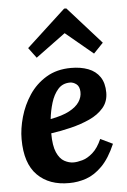

<svg xmlns="http://www.w3.org/2000/svg" viewBox="-55 -824 581 875"><g transform="rotate(-5 235.0 -386.0)"><path d="M280 -511Q324 -511 358 -498Q392 -485 411 -457Q430 -429 430 -385Q430 -344 405.5 -315.5Q381 -287 341.5 -269Q302 -251 255 -239.5Q208 -228 164 -222Q164 -165 177.5 -134.5Q191 -104 212 -92.5Q233 -81 254 -81Q271 -81 294.5 -87.5Q318 -94 342 -115Q366 -136 384 -177L440 -150Q412 -85 377 -50Q342 -15 304 -2Q266 11 227 11Q135 12 81 -42Q27 -96 27 -207Q27 -255 42 -308Q57 -361 87.5 -407Q118 -453 166 -482Q214 -511 280 -511ZM269 -445Q235 -445 214 -421Q193 -397 182 -360.5Q171 -324 167 -287Q221 -297 253 -314Q285 -331 299.5 -353Q314 -375 313 -399Q312 -424 298 -434.5Q284 -445 269 -445ZM390 -567 265 -671H264L128 -571L93 -618L272 -783H282L434 -613Z"/></g></svg>

Font: Lora Italic
Style: Italic
Weight: 400
Italic angle: -3°
Designer: Olga Karpushina, Alexei Vanyashin (Cyrillic)
Foundry: Cyreal
Version: Version 2.210; ttfautohint (v1.8.1.43-b0c9)